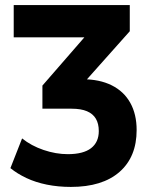

<svg xmlns="http://www.w3.org/2000/svg" viewBox="-20 -725 598 756"><path d="M259 11Q209 11 164.5 2Q120 -7 84 -24Q48 -41 21 -63L67 -180Q103 -151 151.5 -134.5Q200 -118 247 -118Q308 -118 338.5 -141.5Q369 -165 369 -209Q369 -238 357.5 -257.5Q346 -277 322.5 -287Q299 -297 262 -297H147V-388L347 -618V-578H34V-705H491V-602L287 -373L259 -413H305Q372 -413 420 -389Q468 -365 493 -320Q518 -275 518 -213Q518 -107 450.5 -48Q383 11 259 11Z"/></svg>

Font: Nunito Sans 12pt ExtraLight
Style: Weight 830 Width 84 Optical size 12.0 YTLC 445
Weight: 830
Width: 4
Designer: Vernon Adams
Foundry: Vernon Adams
Version: Version 3.101;gftools[0.9.27]